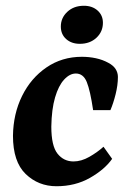

<svg xmlns="http://www.w3.org/2000/svg" viewBox="-20 -633 449 666"><path d="M176 13Q113 13 69 -29.5Q25 -72 25 -162Q26 -238 56.5 -300Q87 -362 141 -399Q195 -436 264 -436Q289 -436 312.5 -431Q336 -426 356 -415Q373 -406 381 -393.5Q389 -381 389 -366Q389 -338 381 -306Q373 -274 363 -251H303Q293 -319 281 -348.5Q269 -378 243 -378Q222 -378 202.5 -357Q183 -336 171 -295Q159 -254 158 -194Q158 -127 179.5 -100Q201 -73 235 -73Q262 -73 290 -89Q318 -105 339 -124L369 -82Q343 -45 292 -16Q241 13 176 13ZM257 -481Q228 -481 209.5 -497.5Q191 -514 191 -541Q191 -571 213.5 -592Q236 -613 271 -613Q300 -613 318.5 -596.5Q337 -580 337 -554Q337 -523 314.5 -502Q292 -481 257 -481Z"/></svg>

Font: Yrsa
Style: Italic
Weight: 400
Italic angle: -7.10001°
Designer: Anna Giedrys (Yrsa+Rasa design), David Brezina (Yrsa art-direction, Rasa art-direction, design)
Foundry: Rosetta Type Foundry
Version: Version 2.004